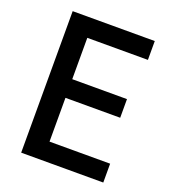

<svg xmlns="http://www.w3.org/2000/svg" viewBox="-129 -794 794 890"><g transform="rotate(20 268.0 -349.0)"><path d="M77 0V-698H482V-605H183V-401H453V-309H183V-93H482V0Z"/></g></svg>

Font: IBM Plex Sans Condensed Medium
Style: Regular
Weight: 500
Width: 3
Designer: Mike Abbink, Paul van der Laan, Pieter van Rosmalen
Foundry: Bold Monday
Version: Version 1.3